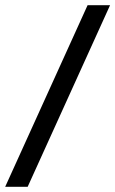

<svg xmlns="http://www.w3.org/2000/svg" viewBox="-84 -705 446 743"><path d="M342 -685H255L-64 18H23Z"/></svg>

Font: XITS
Style: Bold Italic
Weight: 700
Italic angle: -16.33°
Designer: MicroPress Inc., with final additions and corrections provided by Coen Hoffman, Elsevier (retired)
Version: Version 1.105